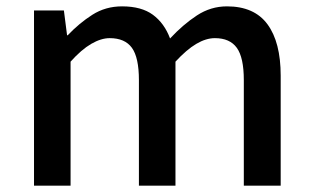

<svg xmlns="http://www.w3.org/2000/svg" viewBox="-20 -584 983 604"><path d="M87 0V-551H181L191 -473H193Q229 -511 270.5 -537.5Q312 -564 364 -564Q425 -564 461 -537.5Q497 -511 515 -463Q556 -507 599.5 -535.5Q643 -564 694 -564Q780 -564 821.5 -507.5Q863 -451 863 -346V0H747V-332Q747 -403 725 -433.5Q703 -464 656 -464Q628 -464 597.5 -446Q567 -428 532 -390V0H417V-332Q417 -403 395 -433.5Q373 -464 325 -464Q298 -464 267 -446Q236 -428 202 -390V0Z"/></svg>

Font: Noto Sans KR Thin Medium
Style: Regular
Weight: 500
Version: Version 2.004-H2;hotconv 1.0.118;makeotfexe 2.5.65603